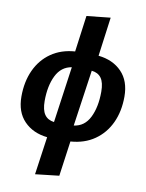

<svg xmlns="http://www.w3.org/2000/svg" viewBox="-103 -828 853 1120"><g transform="rotate(10 323.5 -268.0)"><path d="M354 -4 325 204 184 220 216 -5Q131 -14 79 -67.5Q27 -121 27 -213Q27 -301 58.5 -369.5Q90 -438 149 -479Q208 -520 290 -526L319 -741L460 -756L429 -525Q515 -516 567 -462.5Q619 -409 619 -316Q619 -229 587.5 -161Q556 -93 496.5 -51.5Q437 -10 354 -4ZM240 -99 287 -432Q225 -422 195 -361Q165 -300 165 -211Q165 -158 183.5 -131Q202 -104 240 -99ZM481 -321Q481 -375 462 -401.5Q443 -428 405 -432L357 -99Q420 -107 450.5 -168.5Q481 -230 481 -321Z"/></g></svg>

Font: Fira Sans SemiBold
Style: Italic
Weight: 600
Italic angle: -8°
Designer: bBox Type GmbH & Carrois Corporate GbR & Edenspiekermann AG
Foundry: bBox Type GmbH & Carrois Corporate GbR & Edenspiekermann AG
Version: Version 4.301